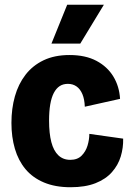

<svg xmlns="http://www.w3.org/2000/svg" viewBox="-20 -773 549 806"><path d="M276 13Q212 13 164.5 -7Q117 -27 87 -63Q57 -99 42.5 -148.5Q28 -198 28 -257Q28 -317 42.5 -368.5Q57 -420 87 -459Q117 -498 163 -520Q209 -542 272 -542Q339 -542 385 -517.5Q431 -493 456 -451.5Q481 -410 484 -358L336 -325Q335 -356 326 -377.5Q317 -399 301.5 -410Q286 -421 265 -421Q245 -421 230.5 -411.5Q216 -402 206 -383Q196 -364 191 -335Q186 -306 186 -267Q186 -213 195.5 -176.5Q205 -140 225 -121Q245 -102 275 -102Q305 -102 322.5 -119.5Q340 -137 347.5 -162Q355 -187 355 -211L497 -191Q498 -153 487 -116.5Q476 -80 450 -50.5Q424 -21 381 -4Q338 13 276 13ZM317 -590H196L262 -753H416Z"/></svg>

Font: Bricolage Grotesque 24pt SemiCondensed ExtraBold
Style: Regular
Weight: 800
Width: 4
Designer: Mathieu Triay
Foundry: Atelier Triay
Version: Version 1.001;gftools[0.9.33.dev8+g029e19f]